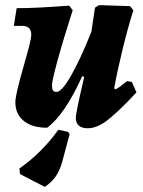

<svg xmlns="http://www.w3.org/2000/svg" viewBox="-20 -489 558 750"><path d="M513 -128Q436 -46 396.5 -17Q357 12 323 12Q276 12 276 -30Q276 -47 309 -189L301 -191Q233 -41 164 10Q106 10 73 -16.5Q40 -43 40 -90Q40 -119 72 -229Q83 -267 92.5 -303Q102 -339 102 -354Q102 -388 66 -388H34L45 -457Q120 -457 250 -467L264 -449Q227 -334 205 -253.5Q183 -173 183 -156Q183 -142 187 -136Q191 -130 201 -130Q221 -130 257 -192.5Q293 -255 337 -365L351 -459L367 -469L488 -465L501 -449Q480 -383 459 -297Q438 -211 426 -144L430 -140Q437 -142 448 -150Q459 -158 476 -172L495 -169ZM246 26 252 35 225 136Q215 175 198.5 199Q182 223 155 241L58 191L56 169Q142 109 208 18Z"/></svg>

Font: Alegreya ExtraBold
Style: Italic
Weight: 800
Italic angle: -7°
Designer: Juan Pablo del Peral
Foundry: Huerta Tipografica
Version: Version 2.007; ttfautohint (v1.6)